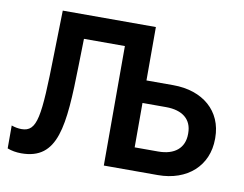

<svg xmlns="http://www.w3.org/2000/svg" viewBox="-77 -807 1176 924"><g transform="rotate(10 511.0 -344.5)"><path d="M80 11C259 11 273 -154 279 -452L282 -584H482V0H746C890 0 987 -88 987 -219V-224C987 -355 889 -439 744 -439H613V-700H158L153 -483C147 -178 138 -104 61 -104C46 -104 28 -107 12 -113V-1C32 7 56 11 80 11ZM613 -112V-329H728C809 -329 855 -291 855 -224V-220C855 -151 808 -112 728 -112Z"/></g></svg>

Font: Fixel Display SemiBold
Style: Regular
Weight: 600
Designer: AlfaBravo + MacPaw
Foundry: Kyrylo Tkachov, Marchela Mozhyna, Serhii Makarenko, Maria Weinstein, Zakhar Kryvoshyya
Version: Version 1.211